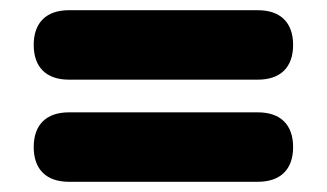

<svg xmlns="http://www.w3.org/2000/svg" viewBox="-20 -528 640 376"><path d="M115 -372H485C529 -372 554 -396 554 -440C554 -484 529 -508 485 -508H115C71 -508 46 -484 46 -440C46 -396 71 -372 115 -372ZM115 -172H485C529 -172 554 -196 554 -240C554 -284 529 -308 485 -308H115C71 -308 46 -284 46 -240C46 -196 71 -172 115 -172Z"/></svg>

Font: SN Pro Black
Style: Regular
Weight: 900
Designer: Tobias Whetton
Foundry: Supernotes
Version: Version 1.001;Glyphs 3.2 (3249)